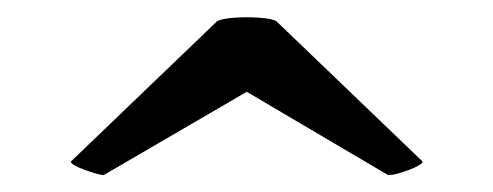

<svg xmlns="http://www.w3.org/2000/svg" viewBox="-20 -454 585 228"><path d="M103 -246Q95 -247 80 -252.5Q65 -258 64 -262L238 -429Q244 -432 258.5 -433Q273 -434 287.5 -433Q302 -432 308 -429L482 -262Q481 -258 465 -252Q449 -246 441 -246L273 -345Z"/></svg>

Font: Arima Thin
Style: Bold
Weight: 700
Version: Version 1.100